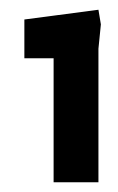

<svg xmlns="http://www.w3.org/2000/svg" viewBox="-20 -819 242 394"><path d="M90 -445V-699.5H30V-779L182 -799L187 -769L182 -719V-445Z"/></svg>

Font: Rowdies
Style: Regular
Weight: 400
Designer: Jaikishan Patel
Version: Version 1.000; ttfautohint (v1.8.3)